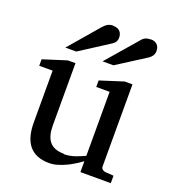

<svg xmlns="http://www.w3.org/2000/svg" viewBox="-136 -831 839 944"><g transform="rotate(20 284.0 -359.5)"><path d="M280 -56C209 -56 183 -98 183 -169V-494H143L20 -455V-421H90V-150C90 -50 130 12 228 12C243 12 258 10 273 5C317 -8 357 -32 389 -56V1H548V-38L504 -41C493 -42 482 -50 482 -62V-492H441L319 -453V-419H389V-84C359 -71 325 -54 282 -54ZM296 -731C267 -731 257 -718 243 -704L110 -549H167L318 -646C331 -654 342 -665 342 -685C342 -713 325 -730 296 -730ZM491 -730C463 -730 452 -720 439 -703L305 -548H362L514 -645C526 -654 537 -666 537 -686C537 -714 520 -731 491 -731Z"/></g></svg>

Font: Veleka
Style: Regular
Weight: 400
Designer: Stefan Peev, Context Ltd, 2016; SIL International, 1997-2014.
Foundry: Stefan Peev, Context Ltd, 2016
Version: Version 1.000